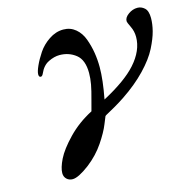

<svg xmlns="http://www.w3.org/2000/svg" viewBox="-106 -564 929 933"><g transform="rotate(-15 358.5 -97.5)"><path d="M105 223.1Q105 196.3 125.5 154.5Q146 112.8 197.5 59.3Q249 5.9 319.8 -30.8Q321.8 -40.5 334 -84.2Q346.2 -127.9 351.6 -157.5Q356.9 -187 356.9 -213.9Q356.9 -279.8 322 -307.4Q287.1 -335 240.2 -335Q213.4 -335 184.1 -320.6Q154.8 -306.2 139.2 -270Q133.3 -256.8 126 -256.8Q116.2 -256.8 116.2 -271Q116.2 -285.2 128.7 -313Q141.1 -340.8 162.1 -372.3Q183.1 -403.8 217.5 -427Q252 -450.2 290 -450.2Q325.2 -450.2 351.1 -428.7Q377 -407.2 389.9 -371.6Q402.8 -335.9 408.4 -300.5Q414.1 -265.1 414.1 -228Q414.1 -164.1 396 -69.8Q512.2 -131.8 564.9 -190.9Q623 -255.9 623 -324.2Q623 -353 610.6 -377.9Q598.1 -402.8 598.1 -410.2Q598.1 -428.2 619.6 -443.6Q641.1 -459 665 -459Q685.1 -459 700.9 -444.6Q716.8 -430.2 716.8 -394Q716.8 -364.3 708 -329.6Q699.2 -294.9 676 -249Q652.8 -203.1 603.5 -151.6Q554.2 -100.1 483.9 -53.2Q458 -36.1 433.6 -22Q409.2 -7.8 396 -1Q382.8 5.9 379.9 8.8Q378.9 9.8 364.5 46.4Q350.1 83 316.7 132.6Q283.2 182.1 232.9 221.2Q175.8 264.2 147 264.2Q128.9 264.2 116.9 252.7Q105 241.2 105 223.1Z"/></g></svg>

Font: CMU Serif
Style: BoldItalic
Weight: 700
Italic angle: -14.04°
Version: Version 0.7.0